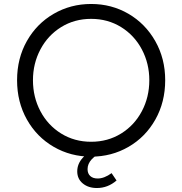

<svg xmlns="http://www.w3.org/2000/svg" viewBox="-20 -777 918 967"><path d="M66 -373Q66 -483 115.5 -570.5Q165 -658 250.5 -707.5Q336 -757 439 -757Q542 -757 627 -707.5Q712 -658 762 -570Q812 -482 812 -373Q812 -263 762.5 -175Q713 -87 627.5 -37.5Q542 12 439 12Q336 12 250.5 -37.5Q165 -87 115.5 -175Q66 -263 66 -373ZM732 -373Q732 -457 694.5 -528Q657 -599 590 -640.5Q523 -682 439 -682Q355 -682 288 -640.5Q221 -599 183.5 -528Q146 -457 146 -373Q146 -288 183.5 -217Q221 -146 288 -104.5Q355 -63 439 -63Q523 -63 590 -104.5Q657 -146 694.5 -217Q732 -288 732 -373ZM369 86Q369 49 396 18.5Q423 -12 473 -30H504V-15Q421 21 421 75Q421 97 434.5 109.5Q448 122 472 122Q505 122 542 95L567 132Q523 170 468 170Q425 170 397 147Q369 124 369 86Z"/></svg>

Font: Trafiko Sans Variable
Style: Regular
Weight: 400
Designer: Gumpita Rahayu / Trafiko
Foundry: Tokotype / Trafiko
Version: Version 0.001;FEAKit 1.0